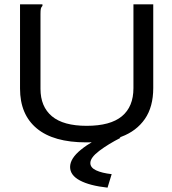

<svg xmlns="http://www.w3.org/2000/svg" viewBox="-20 -643 790 882"><path d="M376 11Q226 11 149 -53Q72 -117 72 -236V-623H175V-616Q169 -610 167.5 -602.5Q166 -595 166 -579V-235Q166 -153 218.5 -109Q271 -65 378 -65Q487 -65 540 -109Q593 -153 593 -238V-623H684V-239Q684 -152 645.5 -96.5Q607 -41 538 -15Q469 11 376 11ZM493 157 474 219Q392 210 347 186Q302 162 302 124Q302 85 352 44.5Q402 4 486 -33L534 -10Q477 19 436 50Q395 81 395 106Q395 127 421.5 139.5Q448 152 493 157Z"/></svg>

Font: Inconsolata ExtraExpanded Medium
Style: Regular
Weight: 500
Width: 8
Monospace: yes
Designer: Raph Levien, Cyreal, Brenton Simpson
Foundry: Raph Levien, Cyreal, Google
Version: Version 3.001; ttfautohint (v1.8.2.53-6de2)